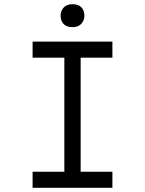

<svg xmlns="http://www.w3.org/2000/svg" viewBox="-20 -899 695 919"><path d="M136 0V-77H288V-623H136V-700H518V-623H366V-77H518V0ZM327 -769Q299 -769 284.5 -784Q270 -799 270 -824Q270 -846 284.5 -862.5Q299 -879 327 -879Q355 -879 369.5 -864Q384 -849 384 -824Q384 -802 369.5 -785.5Q355 -769 327 -769Z"/></svg>

Font: Lexend Giga Light
Style: Regular
Weight: 300
Version: Version 1.007